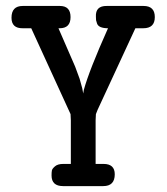

<svg xmlns="http://www.w3.org/2000/svg" viewBox="-20 -631 565 651"><path d="M19 -570.8Q19 -610.8 57.1 -610.8H183.1Q219.2 -610.8 219.2 -573Q219.2 -535.2 182.1 -535.2H178.2L234.9 -404.8L250 -363.8L258.8 -332L262.2 -314L264.2 -326.2Q282.2 -392.1 346.2 -535.2Q331.1 -535.2 321.5 -539.1Q312 -543 309.1 -551Q306.2 -559.1 305.7 -562.5Q305.2 -565.9 305.2 -574.2Q303.2 -611.3 341.8 -610.8H466.8Q504.9 -610.8 504.9 -573Q504.9 -535.2 465.8 -535.2H439L311 -258.8L305.2 -244.1L304.2 -223.1V-75.2H331.1Q369.1 -75.2 369.1 -40Q369.1 0 330.1 0H193.8Q154.8 0 154.8 -36.1Q154.8 -47.4 156 -53.2Q157.2 -59.1 166.5 -67.1Q175.8 -75.2 194.8 -75.2H220.2V-223.1L219.2 -244.1L85.9 -535.2H57.1Q19 -534.7 19 -570.8Z"/></svg>

Font: CMU Typewriter Text
Style: Bold
Weight: 700
Version: Version 0.7.0